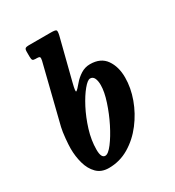

<svg xmlns="http://www.w3.org/2000/svg" viewBox="-136 -602 633 695"><g transform="rotate(-30 181.0 -255.0)"><path d="M41.5 -205.5 102 -448Q104.5 -459 102 -462Q99.5 -465 91 -465H85Q76 -465 73 -468.2Q70 -471.5 70 -484V-504Q70 -514.5 74.2 -517.2Q78.5 -520 88 -520H180Q199.5 -520 202.5 -516Q205.5 -512 201.5 -495L158 -324Q148.5 -287 154 -289.5Q159.5 -292 176.5 -312.5Q189 -327.5 206.8 -338.8Q224.5 -350 245.5 -350Q290 -350 311 -320Q332 -290 332 -245Q332 -202 315.8 -157.2Q299.5 -112.5 270.5 -74.5Q241.5 -36.5 202.5 -13.2Q163.5 10 118 10Q86.5 10 67.8 -9Q49 -28 40.8 -57.8Q32.5 -87.5 32.5 -120Q32.5 -135.5 35 -162Q37.5 -188.5 41.5 -205.5ZM111.5 -70Q111.5 -35 128.5 -35Q141 -35 160 -60Q179 -85 197.8 -122.2Q216.5 -159.5 229.2 -198.5Q242 -237.5 242 -265Q242 -283 236.8 -294Q231.5 -305 220 -305Q209.5 -305 191.5 -283.2Q173.5 -261.5 155.2 -226.5Q137 -191.5 124.2 -150.2Q111.5 -109 111.5 -70Z"/></g></svg>

Font: Besley* Condensed
Style: Italic
Weight: 400
Width: 3
Italic angle: -13°
Designer: Owen Earl
Foundry: indestructible type*
Version: Version 3.000; ttfautohint (v1.8.3)